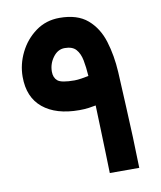

<svg xmlns="http://www.w3.org/2000/svg" viewBox="-76 -716 653 777"><g transform="rotate(-10 250.5 -327.0)"><path d="M32.7 -444.3Q32.7 -495.6 56.4 -543.7Q80.1 -591.8 122.6 -622.8Q165 -653.8 220.7 -653.8Q293.9 -653.8 335.4 -618.2Q377 -582.5 395 -523.9Q413.1 -465.3 417 -396.5Q420.9 -317.4 424.1 -252.9Q427.2 -188.5 429.7 -127.9Q432.1 -67.4 433.6 0H312.5Q311.5 -35.6 310.1 -84.5Q308.6 -133.3 306.9 -184.6Q305.2 -235.8 303.7 -279.3Q291.5 -276.9 274.4 -274.4Q257.3 -272 235.8 -272Q140.1 -272 86.4 -316.2Q32.7 -360.4 32.7 -444.3ZM220.2 -529.8Q191.9 -529.8 172.4 -503.4Q152.8 -477.1 152.8 -444.3Q152.8 -419.9 168 -407Q183.1 -394 237.3 -394Q249.5 -394 266.6 -396.7Q283.7 -399.4 295.4 -401.9Q293 -438.5 287.4 -467.3Q281.7 -496.1 266.8 -512.9Q252 -529.8 220.2 -529.8Z"/></g></svg>

Font: Vazir WOL
Style: Bold-WOL
Weight: 700
Designer: Saber Rastikerdar
Foundry: Saber Rastikerdar
Version: Version 30.0.0